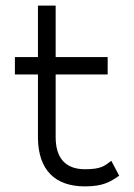

<svg xmlns="http://www.w3.org/2000/svg" viewBox="-20 -652 478 683"><path d="M33 -387H115V-159C117 -49 174 11 282 11C347 11 372 -5 404 -27L376 -80C351 -61 339 -50 282 -50C211 -50 178 -92 178 -164V-387H363V-449H178V-632H115V-449H33Z"/></svg>

Font: Charger Sport
Style: Lit
Weight: 300
Designer: Jasper
Foundry: Cannot Into Space Fonts
Version: Version 1.1